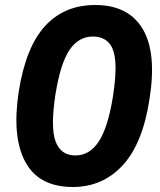

<svg xmlns="http://www.w3.org/2000/svg" viewBox="-20 -736 640 767"><path d="M271 11Q135 11 81 -89.5Q27 -190 55 -371Q83 -548 160 -632Q237 -716 360 -716Q493 -716 550 -620.5Q607 -525 577 -339Q550 -162 470 -75.5Q390 11 271 11ZM281 -115Q338 -115 374.5 -170.5Q411 -226 431 -349Q445 -439 440.5 -491.5Q436 -544 413 -567Q390 -590 351 -590Q294 -590 258 -537Q222 -484 202 -362Q181 -227 202 -171Q223 -115 281 -115Z"/></svg>

Font: Winston
Style: Bold Italic
Weight: 700
Italic angle: -9°
Designer: Original fonts by Vernon Adams / Changes by Cristiano Sobral
Foundry: Original fonts by Vernon Adams / Changes by Cristiano Sobral
Version: Version 2.503;July 17, 2020;FontCreator 13.0.0.2655 64-bit